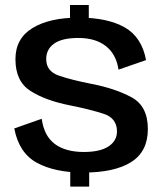

<svg xmlns="http://www.w3.org/2000/svg" viewBox="-20 -710 612 746"><path d="M252 -612H325V-690.5H252ZM253 15H326.5V-62H253ZM303.5 -39.5Q425.5 -39.5 490 -80.5Q554.5 -121.5 554.5 -208.5Q554.5 -297.5 491.5 -331.8Q428.5 -366 336 -384Q259 -399 209.2 -416Q159.5 -433 159.5 -480.5Q159.5 -518.5 190.2 -540.5Q221 -562.5 284.5 -562.5Q351 -562.5 391.2 -531Q431.5 -499.5 440.5 -439.5L547.5 -476.5Q531 -566 464.2 -603.8Q397.5 -641.5 286 -641.5Q172.5 -641.5 106.2 -601Q40 -560.5 40 -480Q40 -394 98.2 -356.8Q156.5 -319.5 250 -301Q330 -285 382.2 -268Q434.5 -251 434.5 -199.5Q434.5 -163 401.8 -141.2Q369 -119.5 305.5 -119.5Q235.5 -119.5 193.5 -150.2Q151.5 -181 142 -248.5L35.5 -211Q53.5 -115.5 123.5 -77.5Q193.5 -39.5 303.5 -39.5Z"/></svg>

Font: Anybody Thin Medium
Style: Regular
Weight: 500
Version: Version 1.113;gftools[0.9.25]